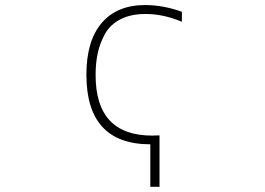

<svg xmlns="http://www.w3.org/2000/svg" viewBox="-20 -555 1040 754"><path d="M578.1 -22.5Q581.1 -22.5 588.4 -22.9Q595.7 -23.4 606.4 -23.4V178.7H570.3V11.7Q319.3 11.7 319.3 -261.7Q319.3 -394.5 379.4 -464.8Q439.5 -535.2 549.8 -535.2Q620.1 -535.2 694.3 -508.8V-469.7Q618.2 -501 549.8 -500Q493.2 -500 452.6 -479Q412.1 -458 392.1 -421.4Q372.1 -384.8 363.8 -346.2Q355.5 -307.6 355.5 -261.7Q354.5 -22.5 578.1 -22.5Z"/></svg>

Font: Gen Shin Gothic Monospace ExtraLight
Style: Regular
Weight: 200
Designer: [Source Han Sans]
Ryoko NISHIZUKA  (kana & ideographs); Paul D. Hunt (Latin, Greek & Cyrillic); Wenlong ZHANG  (bopomofo
Version: Version 1.002.20150607